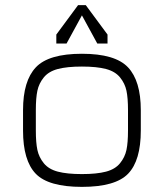

<svg xmlns="http://www.w3.org/2000/svg" viewBox="-20 -720 640 750"><path d="M480 -290V-250H530V-290Q530 -404 480 -457Q430 -510 300 -510Q170 -510 120 -457Q70 -404 70 -290V-250H120V-290Q120 -337 126 -365.5Q132 -394 151 -417.5Q170 -441 206 -450.5Q242 -460 300 -460Q358 -460 394 -450.5Q430 -441 449 -417.5Q468 -394 474 -365.5Q480 -337 480 -290ZM120 -210V-250H70V-210Q70 -93 119.5 -41.5Q169 10 300 10Q431 10 480.5 -41.5Q530 -93 530 -210V-250H480V-210Q480 -163 474 -134.5Q468 -106 449 -82.5Q430 -59 394 -49.5Q358 -40 300 -40Q242 -40 206 -49.5Q170 -59 151 -82.5Q132 -106 126 -134.5Q120 -163 120 -210ZM360 -550H400V-585L315 -700H285L200 -585V-550H240L300 -660Z"/></svg>

Font: Millimetre
Style: Light
Weight: 200
Designer: Jérémy Landes
Version: Version 1.0